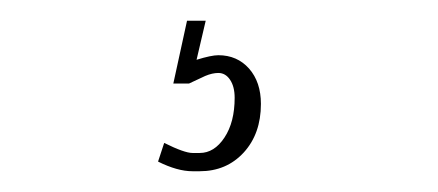

<svg xmlns="http://www.w3.org/2000/svg" viewBox="-20 -20 422 185"><path d="M169.4 37.6Q183.6 33.2 190.4 33.2Q208.5 33.2 220 46.1Q231.4 59.1 231.4 80.1Q231.4 108.9 214.8 127Q198.2 145 172.4 145H165.5Q150.9 145 132.3 135.7L138.2 117.7Q157.7 127.4 165.5 127.4H172.4Q186.5 127.4 196.3 112.5Q206.1 97.7 206.1 74.2Q206.1 63.5 201.7 56.9Q197.3 50.3 190.4 50.3Q184.6 50.3 177.7 53.2L162.1 60.5H147L160.2 0H178.2Z"/></svg>

Font: Reswysokr
Style: Regular
Weight: 500
Version: Version 0.984